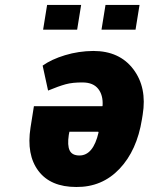

<svg xmlns="http://www.w3.org/2000/svg" viewBox="-20 -744 600 774"><path d="M300.3 -117.2Q356 -117.2 377.4 -210.4L376 -212.9H259.8L257.3 -200.2Q251 -158.2 260.7 -137.7Q270.5 -117.2 300.3 -117.2ZM356 -538.6Q461.9 -538.6 517.6 -464.8Q573.2 -391.1 555.2 -281.7L552.2 -263.2Q532.2 -137.7 461.9 -63.5Q391.6 10.7 287.6 9.8Q183.6 9.8 134.8 -55.2Q85.9 -120.1 103 -229.5L116.7 -315.9H392.6L393.6 -318.4Q396 -360.4 376 -385.7Q356 -411.1 314.5 -411.6Q272.9 -412.1 244.6 -404.3Q216.3 -396.5 173.8 -378.9L151.9 -479.5Q187.5 -504.9 242.2 -521.5Q296.9 -538.1 356 -538.6ZM291 -624.5H153.8L169.9 -724.1H307.1ZM526.4 -624.5H389.2L405.3 -724.1H542.5Z"/></svg>

Font: Roboto-BlackItalic
Style: Italic
Weight: 900
Italic angle: -12°
Designer: Google
Version: Version 1.100141; 2013